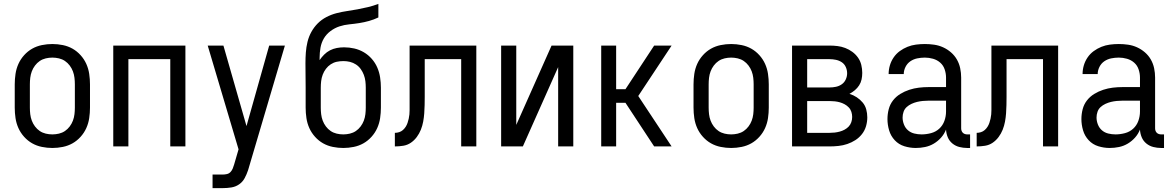

<svg xmlns="http://www.w3.org/2000/svg" viewBox="-20 -755 6040 990"><path d="M250 8Q223 8 196 2.5Q169 -3 146 -16Q123 -29 104.5 -49.5Q86 -70 75 -94.5Q64 -119 60 -146Q56 -173 56 -200V-320Q56 -347 60 -374Q64 -401 75 -425.5Q86 -450 104.5 -470.5Q123 -491 146 -504Q169 -517 196 -522.5Q223 -528 250 -528Q277 -528 304 -522.5Q331 -517 354 -504Q377 -491 395.5 -470.5Q414 -450 425 -425.5Q436 -401 440 -374Q444 -347 444 -320V-200Q444 -173 440 -146Q436 -119 425 -94.5Q414 -70 395.5 -49.5Q377 -29 354 -16Q331 -3 304 2.5Q277 8 250 8ZM250 -62Q267 -62 284 -66Q301 -70 315 -79.5Q329 -89 339.5 -103Q350 -117 356 -133Q362 -149 364 -166Q366 -183 366 -200V-320Q366 -337 364 -354Q362 -371 356 -387Q350 -403 339.5 -417Q329 -431 315 -440.5Q301 -450 284 -454Q267 -458 250 -458Q233 -458 216 -454Q199 -450 185 -440.5Q171 -431 160.5 -417Q150 -403 144 -387Q138 -371 136 -354Q134 -337 134 -320V-200Q134 -183 136 -166Q138 -149 144 -133Q150 -117 160.5 -103Q171 -89 185 -79.5Q199 -70 216 -66Q233 -62 250 -62Z M564 0V-520H936V0H858V-450H642V0Z M1076 215V145H1129Q1139 145 1150 142.5Q1161 140 1168.5 132Q1176 124 1180 114Q1184 104 1187 94L1210 15L1051 -520H1132L1251 -105L1368 -520H1449L1262 113Q1261 116 1260.5 118Q1260 120 1259 123Q1252 144 1241.5 163.5Q1231 183 1213 195.5Q1195 208 1173 211.5Q1151 215 1129 215Z M1750 8Q1723 8 1696 2.5Q1669 -3 1646 -16Q1623 -29 1604.5 -49.5Q1586 -70 1575 -94.5Q1564 -119 1560 -146Q1556 -173 1556 -200V-303Q1556 -334 1555.5 -365.5Q1555 -397 1555 -429Q1555 -457 1557 -484.5Q1559 -512 1565.5 -539Q1572 -566 1585.5 -590.5Q1599 -615 1618.5 -634.5Q1638 -654 1663 -667Q1688 -680 1715 -687Q1742 -694 1769.5 -698Q1797 -702 1824 -707Q1851 -712 1878 -718.5Q1905 -725 1931 -735V-665Q1908 -654 1883 -647Q1858 -640 1832.5 -636Q1807 -632 1781 -629.5Q1755 -627 1730.5 -619Q1706 -611 1684.5 -595Q1663 -579 1650 -557Q1637 -535 1632.5 -509Q1628 -483 1628 -457V-445Q1638 -460 1651.5 -473.5Q1665 -487 1681.5 -495.5Q1698 -504 1716.5 -507.5Q1735 -511 1754 -511Q1781 -511 1807 -505Q1833 -499 1856 -485.5Q1879 -472 1897 -451.5Q1915 -431 1925.5 -406.5Q1936 -382 1940 -355.5Q1944 -329 1944 -303V-200Q1944 -173 1940 -146Q1936 -119 1925 -94.5Q1914 -70 1895.5 -49.5Q1877 -29 1854 -16Q1831 -3 1804 2.5Q1777 8 1750 8ZM1750 -62Q1767 -62 1784 -66Q1801 -70 1815 -79.5Q1829 -89 1839.5 -103Q1850 -117 1856 -133Q1862 -149 1864 -166Q1866 -183 1866 -200V-303Q1866 -320 1864 -336.5Q1862 -353 1856 -369Q1850 -385 1840 -399Q1830 -413 1815.5 -422.5Q1801 -432 1784.5 -436Q1768 -440 1751 -440Q1733 -440 1716.5 -436.5Q1700 -433 1685.5 -423.5Q1671 -414 1660.5 -400Q1650 -386 1644 -370Q1638 -354 1636 -337Q1634 -320 1634 -303V-200Q1634 -183 1636 -166Q1638 -149 1644 -133Q1650 -117 1660.5 -103Q1671 -89 1685 -79.5Q1699 -70 1716 -66Q1733 -62 1750 -62Z M2016 0V-70Q2027 -70 2038 -73.5Q2049 -77 2057.5 -84.5Q2066 -92 2072 -101.5Q2078 -111 2081.5 -121.5Q2085 -132 2087.5 -143Q2090 -154 2091 -165Q2092 -176 2092 -187Q2092 -198 2092 -209V-520H2436V0H2358V-450H2170V-256Q2170 -235 2169.5 -213.5Q2169 -192 2167.5 -170.5Q2166 -149 2162 -127.5Q2158 -106 2150 -86Q2142 -66 2129 -48.5Q2116 -31 2098.5 -19Q2081 -7 2059.5 -3.5Q2038 0 2016 0Z M2564 0V-520H2642V-111L2824 -520H2936V0H2858V-409L2676 0Z M3080 0V-520H3157V-295H3205L3353 -520H3443L3271 -260L3443 0H3353L3205 -225H3157V0Z M3750 8Q3723 8 3696 2.5Q3669 -3 3646 -16Q3623 -29 3604.5 -49.5Q3586 -70 3575 -94.5Q3564 -119 3560 -146Q3556 -173 3556 -200V-320Q3556 -347 3560 -374Q3564 -401 3575 -425.5Q3586 -450 3604.5 -470.5Q3623 -491 3646 -504Q3669 -517 3696 -522.5Q3723 -528 3750 -528Q3777 -528 3804 -522.5Q3831 -517 3854 -504Q3877 -491 3895.5 -470.5Q3914 -450 3925 -425.5Q3936 -401 3940 -374Q3944 -347 3944 -320V-200Q3944 -173 3940 -146Q3936 -119 3925 -94.5Q3914 -70 3895.5 -49.5Q3877 -29 3854 -16Q3831 -3 3804 2.5Q3777 8 3750 8ZM3750 -62Q3767 -62 3784 -66Q3801 -70 3815 -79.5Q3829 -89 3839.5 -103Q3850 -117 3856 -133Q3862 -149 3864 -166Q3866 -183 3866 -200V-320Q3866 -337 3864 -354Q3862 -371 3856 -387Q3850 -403 3839.5 -417Q3829 -431 3815 -440.5Q3801 -450 3784 -454Q3767 -458 3750 -458Q3733 -458 3716 -454Q3699 -450 3685 -440.5Q3671 -431 3660.5 -417Q3650 -403 3644 -387Q3638 -371 3636 -354Q3634 -337 3634 -320V-200Q3634 -183 3636 -166Q3638 -149 3644 -133Q3650 -117 3660.5 -103Q3671 -89 3685 -79.5Q3699 -70 3716 -66Q3733 -62 3750 -62Z M4064 0V-520H4257Q4278 -520 4298.5 -517.5Q4319 -515 4338.5 -507.5Q4358 -500 4375 -487.5Q4392 -475 4404 -458Q4416 -441 4421 -420.5Q4426 -400 4426 -379Q4426 -362 4422.5 -345.5Q4419 -329 4410 -315Q4401 -301 4388 -290Q4375 -279 4360 -271Q4380 -265 4397.5 -253.5Q4415 -242 4428 -226.5Q4441 -211 4446.5 -191Q4452 -171 4452 -150Q4452 -127 4445.5 -104.5Q4439 -82 4424.5 -63.5Q4410 -45 4390.5 -32.5Q4371 -20 4349 -12.5Q4327 -5 4303.5 -2.5Q4280 0 4257 0ZM4142 -304H4257Q4274 -304 4290.5 -307.5Q4307 -311 4320.5 -320.5Q4334 -330 4341 -345.5Q4348 -361 4348 -377Q4348 -394 4341 -409.5Q4334 -425 4320.5 -434Q4307 -443 4290.5 -446.5Q4274 -450 4257 -450H4142ZM4142 -70H4257Q4271 -70 4284 -71.5Q4297 -73 4310 -76.5Q4323 -80 4335 -86.5Q4347 -93 4356 -102.5Q4365 -112 4369.5 -125Q4374 -138 4374 -152Q4374 -165 4370 -178Q4366 -191 4356.5 -201Q4347 -211 4335 -217.5Q4323 -224 4310.5 -227.5Q4298 -231 4284.5 -232.5Q4271 -234 4257 -234H4142Z M4702 8Q4672 8 4643 -1Q4614 -10 4593.5 -32Q4573 -54 4564.5 -83Q4556 -112 4556 -141Q4556 -167 4562.5 -192Q4569 -217 4584.5 -237Q4600 -257 4622 -270.5Q4644 -284 4668.5 -292Q4693 -300 4718 -303Q4743 -306 4769 -306H4858V-355Q4858 -376 4851 -397Q4844 -418 4828 -432Q4812 -446 4791 -452Q4770 -458 4749 -458Q4729 -458 4709.5 -454Q4690 -450 4674 -439Q4658 -428 4649 -410Q4640 -392 4640 -373H4562Q4562 -396 4568.5 -418Q4575 -440 4588 -459Q4601 -478 4619.5 -491.5Q4638 -505 4659 -513.5Q4680 -522 4703 -525Q4726 -528 4749 -528Q4773 -528 4797 -524.5Q4821 -521 4843 -511Q4865 -501 4883.5 -485Q4902 -469 4914 -448Q4926 -427 4931 -403Q4936 -379 4936 -355V-93Q4936 -87 4938 -81Q4940 -75 4944.5 -70.5Q4949 -66 4955 -64Q4961 -62 4967 -62H4982V8H4967Q4947 8 4927 3Q4907 -2 4891 -15Q4875 -28 4867 -47Q4859 -66 4858 -87Q4849 -64 4832.5 -45.5Q4816 -27 4795 -14.5Q4774 -2 4750 3Q4726 8 4702 8ZM4732 -62Q4756 -62 4780.5 -68.5Q4805 -75 4823 -91.5Q4841 -108 4849.5 -131.5Q4858 -155 4858 -180V-236H4769Q4754 -236 4738.5 -234.5Q4723 -233 4708.5 -229.5Q4694 -226 4680 -219.5Q4666 -213 4655 -203Q4644 -193 4639 -178.5Q4634 -164 4634 -149Q4634 -131 4641 -113Q4648 -95 4662 -83Q4676 -71 4694.5 -66.5Q4713 -62 4732 -62Z M5016 0V-70Q5027 -70 5038 -73.5Q5049 -77 5057.5 -84.5Q5066 -92 5072 -101.5Q5078 -111 5081.5 -121.5Q5085 -132 5087.5 -143Q5090 -154 5091 -165Q5092 -176 5092 -187Q5092 -198 5092 -209V-520H5436V0H5358V-450H5170V-256Q5170 -235 5169.5 -213.5Q5169 -192 5167.5 -170.5Q5166 -149 5162 -127.5Q5158 -106 5150 -86Q5142 -66 5129 -48.5Q5116 -31 5098.5 -19Q5081 -7 5059.5 -3.5Q5038 0 5016 0Z M5702 8Q5672 8 5643 -1Q5614 -10 5593.5 -32Q5573 -54 5564.5 -83Q5556 -112 5556 -141Q5556 -167 5562.5 -192Q5569 -217 5584.5 -237Q5600 -257 5622 -270.5Q5644 -284 5668.5 -292Q5693 -300 5718 -303Q5743 -306 5769 -306H5858V-355Q5858 -376 5851 -397Q5844 -418 5828 -432Q5812 -446 5791 -452Q5770 -458 5749 -458Q5729 -458 5709.5 -454Q5690 -450 5674 -439Q5658 -428 5649 -410Q5640 -392 5640 -373H5562Q5562 -396 5568.5 -418Q5575 -440 5588 -459Q5601 -478 5619.5 -491.5Q5638 -505 5659 -513.5Q5680 -522 5703 -525Q5726 -528 5749 -528Q5773 -528 5797 -524.5Q5821 -521 5843 -511Q5865 -501 5883.5 -485Q5902 -469 5914 -448Q5926 -427 5931 -403Q5936 -379 5936 -355V-93Q5936 -87 5938 -81Q5940 -75 5944.5 -70.5Q5949 -66 5955 -64Q5961 -62 5967 -62H5982V8H5967Q5947 8 5927 3Q5907 -2 5891 -15Q5875 -28 5867 -47Q5859 -66 5858 -87Q5849 -64 5832.5 -45.5Q5816 -27 5795 -14.5Q5774 -2 5750 3Q5726 8 5702 8ZM5732 -62Q5756 -62 5780.5 -68.5Q5805 -75 5823 -91.5Q5841 -108 5849.5 -131.5Q5858 -155 5858 -180V-236H5769Q5754 -236 5738.5 -234.5Q5723 -233 5708.5 -229.5Q5694 -226 5680 -219.5Q5666 -213 5655 -203Q5644 -193 5639 -178.5Q5634 -164 5634 -149Q5634 -131 5641 -113Q5648 -95 5662 -83Q5676 -71 5694.5 -66.5Q5713 -62 5732 -62Z"/></svg>

Font: Iosevka SS18
Style: Regular
Weight: 400
Monospace: yes
Designer: Belleve Invis
Foundry: Belleve Invis
Version: Version 25.1.1; ttfautohint (v1.8.4)